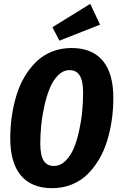

<svg xmlns="http://www.w3.org/2000/svg" viewBox="-20 -959 618 996"><path d="M448.2 -939 499 -831.1 288.1 -748 252 -817.9ZM351.1 -710Q457.5 -710 512.7 -644.5Q567.9 -579.1 567.9 -451.2Q567.9 -392.1 559.8 -336.2Q551.8 -280.3 535.4 -227.3Q519 -174.3 492.7 -130.4Q466.3 -86.4 432.1 -53.2Q397.9 -20 351.3 -1.5Q304.7 17.1 250 17.1Q144 17.1 88.6 -48.6Q33.2 -114.3 33.2 -242.2Q33.2 -300.3 41.3 -356Q49.3 -411.6 65.4 -464.6Q81.5 -517.6 107.9 -561.8Q134.3 -606 168.5 -639.2Q202.6 -672.4 249.5 -691.2Q296.4 -710 351.1 -710ZM340.8 -595.2Q308.1 -595.2 281.5 -568.6Q254.9 -542 238 -500.7Q221.2 -459.5 209.7 -407.2Q198.2 -355 193.6 -306.4Q189 -257.8 189 -213.9Q189 -152.8 206.5 -125.5Q224.1 -98.1 258.8 -98.1Q292.5 -98.1 319.6 -124.5Q346.7 -150.9 363.3 -191.2Q379.9 -231.4 391.1 -283.7Q402.3 -335.9 406.7 -384Q411.1 -432.1 411.1 -477.1Q411.1 -538.6 393.8 -566.9Q376.5 -595.2 340.8 -595.2Z"/></svg>

Font: Fira Sans Compressed
Style: Bold Italic
Weight: 700
Width: 3
Italic angle: -8°
Designer: Carrois Corporate & Edenspiekermann AG
Foundry: Carrois Corporate GbR & Edenspiekermann AG
Version: Version 4.203;PS 004.203;hotconv 1.0.88;makeotf.lib2.5.64775